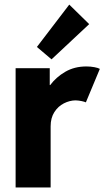

<svg xmlns="http://www.w3.org/2000/svg" viewBox="-20 -826 460 846"><path d="M48.8 -525.4H199.2V-451.2H201.2Q227.5 -486.3 267.8 -509.8Q308.1 -533.2 360.4 -533.2Q379.4 -533.2 396 -530Q412.6 -526.9 419.9 -522.5L358.4 -375Q352.1 -377.9 339.4 -380.6Q326.7 -383.3 312.5 -383.8Q286.6 -383.3 261.5 -370.6Q236.3 -357.9 219.7 -332.3Q203.1 -306.6 203.1 -269.5V0H48.8ZM142.6 -619.1 285.2 -805.7 373 -719.7 207 -564.5Z"/></svg>

Font: Reddit Sans Vanilla ExtraBold
Style: Regular
Weight: 800
Designer: Stephen Hutchings
Foundry: Reddit
Version: Version 1.013